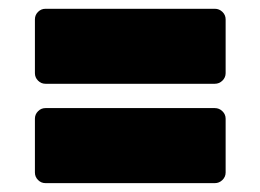

<svg xmlns="http://www.w3.org/2000/svg" viewBox="-20 -472 590 435"><path d="M59.1 -306.2V-428.2Q59.1 -438 66.2 -445.1Q73.2 -452.1 83 -452.1H466.8Q476.6 -452.1 483.9 -445.1Q491.2 -438 491.2 -428.2V-306.2Q491.2 -296.4 483.9 -289.3Q476.6 -282.2 466.8 -282.2H83Q73.2 -282.2 66.2 -289.3Q59.1 -296.4 59.1 -306.2ZM59.1 -81.1V-203.1Q59.1 -212.9 66.2 -220Q73.2 -227.1 83 -227.1H466.8Q476.6 -227.1 483.9 -220Q491.2 -212.9 491.2 -203.1V-81.1Q491.2 -71.3 483.9 -64.2Q476.6 -57.1 466.8 -57.1H83Q73.2 -57.1 66.2 -64.2Q59.1 -71.3 59.1 -81.1Z"/></svg>

Font: Don José
Style: Regular
Weight: 900
Designer: Cristian Tournier
Version: Version 1.000